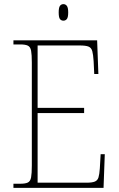

<svg xmlns="http://www.w3.org/2000/svg" viewBox="-20 -909 575 929"><path d="M45 0V-20H78Q103 -20 115 -26Q127 -32 130.5 -51Q134 -70 134 -108V-606Q134 -645 130.5 -663.5Q127 -682 115 -688Q103 -694 78 -694H45V-714H450L456 -551H436L433 -613Q431 -645 426.5 -661.5Q422 -678 408.5 -683.5Q395 -689 366 -689H162V-387H387V-362H162V-25H398Q426 -25 439 -30.5Q452 -36 456.5 -50.5Q461 -65 463 -94L467 -163H487L481 0ZM287 -809Q276 -809 270 -817Q264 -825 264 -849Q264 -872 270 -880.5Q276 -889 287 -889Q297 -889 303.5 -880.5Q310 -872 310 -849Q310 -825 303.5 -817Q297 -809 287 -809Z"/></svg>

Font: Noto Serif Ethiopic SemiCondensed Thin
Style: Regular
Weight: 100
Width: 4
Designer: Monotype Design Team
Foundry: Monotype Imaging Inc.
Version: Version 2.102; ttfautohint (v1.8.4.7-5d5b)